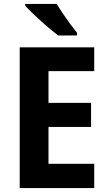

<svg xmlns="http://www.w3.org/2000/svg" viewBox="-20 -954 551 974"><path d="M458 0H80V-714H458V-593H226V-432H442V-310H226V-123H458ZM268 -934Q281 -912 299.5 -884.5Q318 -857 337.5 -830.5Q357 -804 371 -787V-774H275Q258 -787 234.5 -806.5Q211 -826 187 -848Q163 -870 142 -890Q121 -910 108 -924V-934Z"/></svg>

Font: Noto Sans Arabic SemCond
Style: Bold
Weight: 700
Width: 4
Designer: Monotype Design Team, Nadine Chahine, Nizar Qandah and Khaled Hosny
Foundry: Monotype Imaging Inc.
Version: Version 2.012; ttfautohint (v1.8.4.7-5d5b)